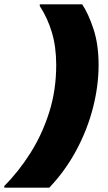

<svg xmlns="http://www.w3.org/2000/svg" viewBox="-88 -780 500 888"><path d="M-68 80Q-2 14 52.5 -72Q107 -158 139.5 -260.5Q172 -363 172 -480Q172 -563 152 -630Q132 -697 96 -752V-760H292Q321 -717 344.5 -645.5Q368 -574 368 -480Q368 -383 342 -281.5Q316 -180 265 -85Q214 10 140 88H-68Z"/></svg>

Font: Kufam Black
Style: Italic
Weight: 900
Italic angle: -11°
Designer: Artur Schmal
Foundry: Original Type
Version: Version 1.301; ttfautohint (v1.8.3)